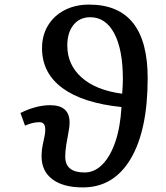

<svg xmlns="http://www.w3.org/2000/svg" viewBox="-20 -802 723 836"><path d="M341 14Q255 14 208 -21.5Q161 -57 161 -121Q161 -152 169 -185Q177 -218 177 -236Q178 -270 152 -270Q122 -270 89 -255L69 -310Q137 -344 199 -344Q283 -344 283 -268Q283 -251 278 -225.5Q273 -200 268.5 -171.5Q264 -143 264 -120Q264 -51 348 -51Q392 -51 426.5 -86.5Q461 -122 482.5 -185.5Q504 -249 509 -336Q341 -353 252 -418.5Q163 -484 163 -592Q163 -648 189 -691Q215 -734 261.5 -758Q308 -782 368 -782Q623 -782 623 -462Q623 -235 549 -110.5Q475 14 341 14ZM512 -394Q515 -433 515 -457Q515 -586 477.5 -656.5Q440 -727 373 -727Q327 -727 300 -693.5Q273 -660 273 -604Q273 -520 335.5 -464.5Q398 -409 512 -394Z"/></svg>

Font: Literata 7pt Medium
Style: Italic
Weight: 500
Italic angle: -2°
Designer: Latin by Veronika Burian and Jose Scaglione. Greek by Irene Vlachou. Cyrillic by Vera Evstafieva
Foundry: TypeTogether
Version: Version 3.002